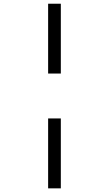

<svg xmlns="http://www.w3.org/2000/svg" viewBox="-20 -780 591 1042"><path d="M241.2 -380.9H310.1V-759.8H241.2ZM241.2 242.2H310.1V-137.2H241.2Z"/></svg>

Font: Open Sans
Style: Regular
Weight: 400
Foundry: Ascender Corporation
Version: Version 1.100;PS 001.100;hotconv 1.0.88;makeotf.lib2.5.64775